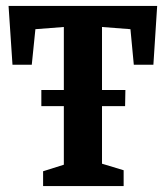

<svg xmlns="http://www.w3.org/2000/svg" viewBox="-20 -626 558 646"><path d="M8.8 -606H508.8L496.1 -408.2H430.2L418.9 -527.8L323.2 -535.2V-323.2H401.9L400.9 -269H323.2V-75.2L396 -53.2V0H125V-49.8L194.8 -71.8V-269H119.1V-323.2H194.8V-535.2L99.1 -527.8L86.9 -408.2H22Z"/></svg>

Font: Grenze SemiBold
Style: Regular
Weight: 600
Designer: Renata Polastri
Foundry: Omnibus-Type
Version: Version 1.002;PS 001.002;hotconv 1.0.88;makeotf.lib2.5.64775